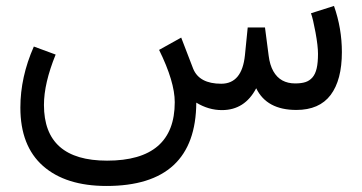

<svg xmlns="http://www.w3.org/2000/svg" viewBox="-20 -367 1207 640"><path d="M834 -72.8Q795.9 0 719.7 0Q675.3 0 634.3 -24.9Q632.8 252.9 335 252.9Q199.2 252.9 123.5 186.3Q47.9 119.6 47.9 -8.3Q47.9 -110.4 92.8 -211.9L165.5 -185.1Q126.5 -89.4 126.5 -17.1Q126.5 168.5 336.9 168.5Q562.5 168.5 562.5 -26.4Q562.5 -94.7 510.3 -200.7L584 -241.7L624 -137.7Q644.5 -87.9 717.3 -87.9Q786.6 -87.9 796.4 -182.6L805.7 -275.4H863.3L875.5 -181.6Q879.4 -150.4 891.1 -129.6Q902.8 -108.9 921.1 -98.9Q939.5 -88.9 963.9 -88.9Q984.4 -88.9 998 -93.3Q1011.7 -97.7 1021.5 -108.9Q1031.2 -120.1 1035.6 -139.2Q1040 -158.2 1040 -187.5Q1040 -213.9 1031.7 -259Q1023.4 -304.2 1016.6 -322.8L1093.3 -347.2Q1119.6 -272.5 1119.6 -193.4Q1119.6 -100.1 1082 -50.3Q1044.4 -0.5 967.8 -0.5Q869.1 -0.5 834 -72.8Z"/></svg>

Font: Samim WOL
Style: WOL
Weight: 400
Foundry: DejaVu fonts team - Redesigned by Saber Rastikerdar
Version: Version 4.0.0